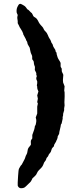

<svg xmlns="http://www.w3.org/2000/svg" viewBox="-20 -788 428 1010"><path d="M298.8 -122.6 292 -92.8Q292 -85 290 -82L284.2 -71.8Q283.2 -70.8 283.2 -68.4V-64.9Q280.8 -54.2 276.9 -48.8Q275.9 -43.9 271 -36.6Q264.2 -26.4 264.2 -23.4V-20Q262.7 -16.6 257.8 -12.7Q252 -7.3 250 2.4Q248 11.7 243.2 16.6Q235.8 23.9 234.9 29.3Q233.9 34.2 225.1 43Q224.1 44.9 222.7 50.3Q221.2 55.7 216.3 61Q211.4 65.9 208.5 76.2Q205.1 86.4 197.3 94.7L184.1 107.9Q177.7 114.3 174.3 123Q170.9 132.3 162.6 139.2Q154.3 146 150.9 149.9Q149.9 152.3 147.5 157.2Q145 162.1 142.6 166Q140.1 169.9 131.8 177.2Q124 184.6 116.2 192.4Q108.4 200.2 101.1 201.2Q79.1 206.1 73.2 188V171.9Q73.2 168.9 75.2 136.7Q77.1 104.5 80.1 99.1Q83 94.2 86.4 87.9Q89.8 81.5 94.2 78.1Q97.2 73.2 102.5 62.5Q107.9 51.8 109.9 48.3Q111.8 44.9 113.3 39.1Q114.7 32.2 119.1 25.4Q123.5 18.6 125 5.4Q126.5 -7.8 133.3 -14.6Q139.6 -22 142.1 -25.9Q143.1 -29.8 142.1 -39.1Q141.1 -48.3 145 -53.2Q148.9 -58.1 149.9 -60.1V-78.1Q163.1 -111.3 163.1 -123L168 -132.8Q171.9 -148.9 170.9 -157.2L168 -169.9L175.8 -190.9V-227.1L179.2 -243.2Q179.2 -244.1 175.8 -251L179.2 -269L175.8 -286.1L182.1 -307.1Q175.8 -320.3 175.8 -325.2V-332L173.8 -338.9Q176.8 -350.6 175.8 -359.9L170.9 -372.1V-375.5Q170.9 -382.8 173.8 -387.2L170.9 -395V-403.8L163.1 -419.9Q163.1 -422.9 163.6 -429.7Q164.1 -436.5 163.1 -438.5Q162.1 -440.9 160.6 -444.8Q159.2 -449.2 158.7 -451.2Q158.2 -453.1 158.2 -457.5Q158.2 -461.9 157.2 -463.9Q157.2 -465.8 154.3 -469.7Q151.4 -473.6 149.9 -475.6Q148.9 -478 149.4 -484.4Q150.4 -494.1 146 -501Q141.6 -508.3 139.6 -520Q137.7 -531.7 136.2 -537.1L129.9 -547.9Q124 -557.1 124 -562Q124 -566.9 120.1 -572.3Q116.2 -577.6 116.2 -581.5L102.1 -607.9V-610.8Q98.1 -623 89.4 -635.7Q81.1 -647.9 81.1 -650.4L73.2 -666V-676.8L70.8 -693.8Q70.8 -699.2 73.2 -709L67.9 -721.2Q65.4 -737.3 71.3 -751Q77.1 -764.6 83 -767.1Q88.9 -769 95.7 -764.6Q102.5 -760.3 107.4 -757.8Q111.8 -755.4 116.7 -749Q121.1 -742.2 124 -738.8Q128.4 -738.8 144 -721.2Q147 -721.7 151.4 -711.9Q155.3 -702.1 158.2 -700.2Q161.1 -698.2 167.5 -694.3Q173.8 -690.4 179.2 -680.2Q184.1 -670.9 186 -667Q188 -663.1 193.8 -656.7Q199.7 -650.4 203.6 -646Q207.5 -641.6 210 -634.8Q212.9 -627.9 219.7 -622.1Q226.6 -616.2 231.4 -604Q236.3 -591.3 240.7 -585Q245.6 -578.6 247.6 -572.3Q250 -563 253.4 -559.6Q257.3 -555.7 258.3 -549.3Q259.3 -543 265.6 -534.2Q272 -525.4 272 -522Q272 -518.1 272.5 -517.1Q272.9 -516.1 275.4 -513.7Q277.8 -510.7 277.8 -507.8V-503.9Q282.2 -484.4 289.6 -473.6Q296.9 -462.4 298.8 -457V-439Q298.8 -435.5 304.2 -428.2Q305.2 -425.3 304.7 -418.5Q304.2 -411.6 308.6 -404.3Q313 -397 313 -393.1L312 -380.9Q310.1 -365.7 312 -354L319.8 -334L317.9 -312L319.8 -301.8Q320.8 -285.6 318.8 -250L319.8 -232.9Q319.8 -230 318.4 -224.1Q316.9 -217.8 317.4 -212.9Q317.9 -208 316.9 -206.1L312 -189V-181.6Q312 -178.7 310.5 -175.8Q309.1 -172.9 309.6 -168Q310.1 -163.1 309.1 -161.1L304.2 -138.2Q298.8 -132.8 298.8 -122.6Z"/></svg>

Font: AntiqueNobleBoldCondensed
Style: BoldCondensed
Weight: 700
Version: Version 001.000